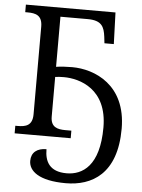

<svg xmlns="http://www.w3.org/2000/svg" viewBox="-62 -763 783 1061"><g transform="rotate(5 329.0 -232.0)"><path d="M343 250C487 250 625 175 625 -77C625 -320 448 -392 323 -392C288 -392 258 -390 234 -386V-664H385C463 -664 478 -630 485 -574L489 -539H541L535 -714H38V-672H51C96 -672 133 -663 133 -600V-114C133 -51 96 -42 51 -42H38V0H349V-42H316C272 -42 234 -51 234 -110V-330C249 -332 265 -333 282 -333C371 -333 524 -288 524 -75C524 138 431 195 343 195C248 195 221 140 221 72C169 72 137 97 137 144C137 200 194 250 343 250Z"/></g></svg>

Font: Noto Serif Thai
Style: Regular
Weight: 400
Designer: Monotype Design Team
Foundry: Monotype Imaging Inc.
Version: Version 1.901